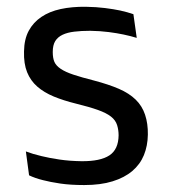

<svg xmlns="http://www.w3.org/2000/svg" viewBox="-20 -529 492 558"><path d="M49.8 -379.4Q50.3 -415 63.5 -439.5Q76.7 -463.9 100.1 -479.7Q123.5 -495.6 156.2 -502.7Q189 -509.8 229.5 -509.3Q260.3 -508.8 285.4 -505.6Q310.5 -502.4 329.1 -498.5Q350.6 -493.7 367.7 -487.8L377.4 -418.9Q359.9 -424.3 338.9 -428.7Q320.8 -432.6 296.1 -435.8Q271.5 -439 242.2 -439.5Q216.3 -439.5 196 -437Q175.8 -434.6 161.9 -428Q147.9 -421.4 140.6 -409.7Q133.3 -397.9 133.3 -377.9Q133.3 -359.9 138.2 -348.9Q143.1 -337.9 156.5 -328.9Q169.9 -319.8 193.4 -312Q216.8 -304.2 253.4 -294.9Q295.9 -283.7 325.7 -270.8Q355.5 -257.8 374.3 -239.5Q393.1 -221.2 401.6 -195.6Q410.2 -169.9 409.7 -137.7Q409.2 -105 398.2 -78.1Q387.2 -51.3 364.5 -32Q341.8 -12.7 307.1 -2Q272.5 8.8 224.6 8.8Q184.6 8.8 155 4.4Q125.5 0 105 -5.4Q81.5 -11.2 64.5 -19.5L55.2 -88.9Q75.7 -81.1 101.1 -75.2Q123 -69.8 152.6 -65.4Q182.1 -61 217.3 -60.5Q271.5 -60.1 297.9 -77.4Q324.2 -94.7 324.7 -135.7Q324.7 -151.4 320.3 -165.5Q315.9 -179.7 302.5 -190.2Q289.1 -200.7 264.4 -209.5Q239.7 -218.3 200.2 -228Q164.6 -236.8 136.2 -248.5Q107.9 -260.3 88.4 -277.3Q68.8 -294.4 58.8 -319.1Q48.8 -343.8 49.8 -379.4Z"/></svg>

Font: Mako
Style: Regular
Weight: 400
Designer: vernon adams
Foundry: vernon adams
Version: Version 1.000